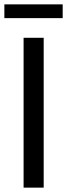

<svg xmlns="http://www.w3.org/2000/svg" viewBox="-31 -859 307 879"><path d="M77 0V-686H169V0ZM-11 -776V-839H256V-776Z"/></svg>

Font: Archivo SemiCondensed
Style: Regular
Weight: 400
Width: 4
Designer: Hector Gatti
Foundry: Omnibus-Type
Version: Version 2.001